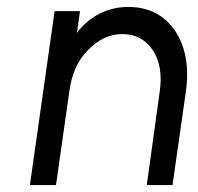

<svg xmlns="http://www.w3.org/2000/svg" viewBox="-20 -532 570 552"><path d="M476 0 514 -266Q522 -321 514 -365.5Q506 -410 483 -444Q436 -512 349 -512Q269 -512 212 -451Q209 -448 206.5 -444.5Q204 -441 201 -437L210 -500H137L66 0H141L179 -267Q189 -345 233 -388Q277 -434 332 -434Q388 -434 419 -388Q450 -342 439 -267L402 0Z"/></svg>

Font: Unageo
Style: Regular-Italic
Weight: 400
Designer: Richard Sepsi
Foundry: Richard Sepsi
Version: Version 2.000